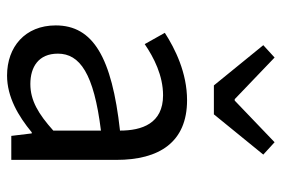

<svg xmlns="http://www.w3.org/2000/svg" viewBox="-147 -639 798 544"><g transform="rotate(90 252.0 -367.0)"><path d="M194 12C255 12 309 -20 355 -58H358L365 0H433V-298C433 -419 383 -498 264 -498C186 -498 118 -464 73 -435L105 -378C143 -404 194 -430 250 -430C330 -430 350 -370 350 -308C143 -285 52 -232 52 -126C52 -39 113 12 194 12ZM218 -54C170 -54 132 -77 132 -132C132 -194 188 -234 350 -254V-119C303 -77 265 -54 218 -54ZM222 -574H304L418 -714L383 -746L265 -633H261L143 -746L108 -714Z"/></g></svg>

Font: Giro Sans Regular
Style: Regular
Weight: 400
Designer: Paul D. Hunt
Foundry: Adobe Systems Incorporated
Version: Version 1.000;PS 1.0;hotconv 1.0.88;makeotf.lib2.5.647800